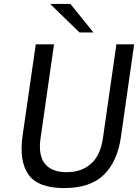

<svg xmlns="http://www.w3.org/2000/svg" viewBox="-20 -949 716 979"><path d="M307.5 10Q173.5 10 125 -59.2Q76.5 -128.5 95.5 -259.5L162.5 -723H255.5L187 -245.5Q174 -158 208.8 -114.5Q243.5 -71 319.5 -71Q395.5 -71 444 -114Q492.5 -157 505 -245.5L573.5 -723H664L596.5 -250Q578.5 -125 509.2 -57.5Q440 10 307.5 10ZM339 -929H235.5L385.5 -783.5H456.5Z"/></svg>

Font: Public Sans
Style: Italic
Weight: 400
Italic angle: -8°
Designer: The Public Sans project authors (U.S. Web Design System). Libre Franklin designed by Pablo Impallari and Rodrigo Fuenzal
Version: Version 1.008; ttfautohint (v1.8.1) -l 8 -r 50 -G 200 -x 14 